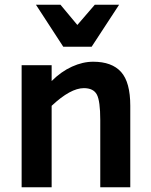

<svg xmlns="http://www.w3.org/2000/svg" viewBox="-20 -786 634 806"><path d="M400.9 0V-282.2Q400.9 -362.3 386.5 -389.2Q372.1 -416 332 -416Q275.9 -416 196.8 -341.8V0H70.8V-512.2H196.8V-445.8Q236.8 -485.8 282.2 -506.3Q327.6 -526.9 371.1 -526.9Q449.7 -526.9 488.3 -483.9Q526.9 -440.9 526.9 -341.8V0ZM364.7 -589.8H245.6L130.9 -766.1H233.9L304.7 -681.2L377.9 -766.1H480Z"/></svg>

Font: Clear Sans
Style: Bold
Weight: 700
Foundry: Intel Corporation
Version: Version 1.00